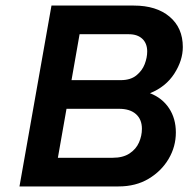

<svg xmlns="http://www.w3.org/2000/svg" viewBox="-20 -670 677 690"><path d="M461 -650Q542 -650 589.5 -610Q637 -570 637 -501Q637 -453 606.5 -405.5Q576 -358 519 -335Q563 -318 587.5 -281Q612 -244 612 -194Q612 -143 586 -99Q560 -55 514 -27.5Q468 0 406 0H50L165 -650ZM443 -547H266L237 -382H414Q449 -382 470 -399Q491 -416 500 -439.5Q509 -463 509 -485Q509 -514 491.5 -530.5Q474 -547 443 -547ZM408 -279H219L188 -103H385Q422 -103 445.5 -118.5Q469 -134 479.5 -158Q490 -182 490 -207Q490 -241 468.5 -260Q447 -279 408 -279Z"/></svg>

Font: Overused Grotesk SemiBold
Style: Italic
Weight: 600
Italic angle: -10°
Version: Version 0.003